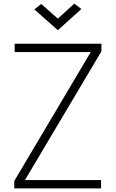

<svg xmlns="http://www.w3.org/2000/svg" viewBox="-20 -1042 640 1062"><path d="M59 0V-41L482 -754H61V-800H541V-758L118 -46H539V0ZM300 -875 170 -990 208 -1020 300 -939 391 -1022 430 -992Z"/></svg>

Font: Victor Mono Thin
Style: Regular
Weight: 100
Monospace: yes
Designer: Rune Bjørnerås
Version: Version 1.561;gftools[0.9.30]